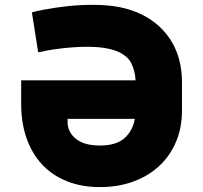

<svg xmlns="http://www.w3.org/2000/svg" viewBox="-20 -757 833 787"><path d="M535.5 -427.6Q534.4 -464.1 518.8 -496.4Q511.4 -511.7 498.9 -522.9Q486.5 -534.1 471.2 -541.7Q456 -549.4 438.4 -554Q420.8 -558.6 403.1 -561.1Q385.3 -563.6 368.3 -564.5Q351.2 -565.3 336.6 -565.3Q309.7 -565.3 280.5 -563.2Q251.4 -561.1 224.4 -557.7Q197.4 -554.3 174.5 -550.2Q151.6 -546.2 136.4 -542.6L110.8 -706Q121.8 -710.2 161.6 -717.7Q210.9 -726.9 260.8 -732.1Q310.7 -737.2 360.8 -737.2Q422.6 -737.2 472.1 -727.3Q521.7 -717.3 562.5 -696.7Q603 -676.5 633.5 -648.1Q664.1 -619.7 684.7 -584.5Q705.3 -549.4 715.6 -508Q725.9 -466.6 725.9 -420.5V-304Q725.9 -231.5 700.5 -173.3Q675.1 -115.1 630.1 -74.4Q585.2 -33.7 524 -11.9Q462.7 9.9 390.6 9.9Q313.9 9.9 253.7 -14.4Q193.5 -38.7 152 -83.5Q110.4 -128.2 88.6 -191.1Q66.8 -253.9 66.8 -331V-427.6ZM257.1 -255.7Q257.5 -215.2 291.2 -187.9Q324.9 -160.5 389.9 -160.5Q457 -160.5 491.5 -191.8Q524.5 -222.3 532.7 -269.9H257.1Z"/></svg>

Font: Inter P Black
Style: Regular
Weight: 900
Designer: Rasmus Andersson
Foundry: rsms
Version: Version 3.018;git-588b23468